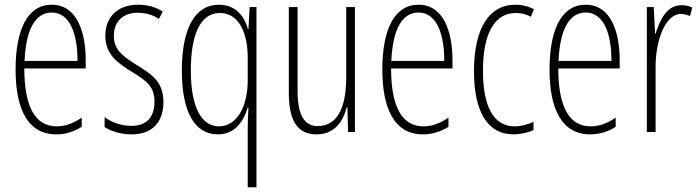

<svg xmlns="http://www.w3.org/2000/svg" viewBox="-20 -559 2960 813"><path d="M199 -539C96 -539 46 -433 46 -264C46 -97 98 10 218 10C260 10 296 -3 326 -22V-61C290 -36 256 -24 220 -24C128 -24 83 -109 83 -269H343V-303C343 -425 305 -539 199 -539ZM199 -506C277 -506 309 -412 308 -301H84C90 -439 132 -506 199 -506Z M672 -127C672 -213 623 -244 557 -285C493 -325 462 -352 462 -407C462 -470 503 -505 564 -505C596 -505 630 -495 653 -479L669 -510C641 -529 604 -539 565 -539C472 -539 426 -481 426 -408C426 -329 476 -293 543 -252C602 -215 634 -193 634 -128C634 -63 601 -26 536 -26C494 -26 452 -41 423 -63V-21C448 -5 487 10 537 10C626 10 672 -43 672 -127Z M1029 -20V234H1066V-529H1037L1032 -435H1030C1014 -495 974 -539 907 -539C805 -539 750 -438 750 -260C750 -83 805 10 903 10C969 10 1008 -36 1029 -103H1032C1030 -72 1029 -37 1029 -20ZM907 -24C837 -24 788 -98 788 -260C788 -414 829 -504 911 -504C985 -504 1029 -432 1029 -312V-220C1029 -104 981 -24 907 -24Z M1483 -529H1446V-233C1446 -90 1401 -25 1325 -25C1270 -25 1240 -70 1240 -174V-529H1203V-165C1203 -49 1239 10 1320 10C1399 10 1433 -47 1448 -104H1451L1454 0H1483Z M1752 -539C1649 -539 1599 -433 1599 -264C1599 -97 1651 10 1771 10C1813 10 1849 -3 1879 -22V-61C1843 -36 1809 -24 1773 -24C1681 -24 1636 -109 1636 -269H1896V-303C1896 -425 1858 -539 1752 -539ZM1752 -506C1830 -506 1862 -412 1861 -301H1637C1643 -439 1685 -506 1752 -506Z M2155 10C2182 10 2215 3 2239 -8V-43C2212 -31 2185 -24 2159 -24C2065 -24 2025 -117 2025 -259C2025 -422 2077 -504 2164 -504C2187 -504 2208 -499 2228 -488L2241 -520C2218 -532 2192 -539 2162 -539C2052 -539 1987 -440 1987 -258C1987 -91 2041 10 2155 10Z M2460 -539C2357 -539 2307 -433 2307 -264C2307 -97 2359 10 2479 10C2521 10 2557 -3 2587 -22V-61C2551 -36 2517 -24 2481 -24C2389 -24 2344 -109 2344 -269H2604V-303C2604 -425 2566 -539 2460 -539ZM2460 -506C2538 -506 2570 -412 2569 -301H2345C2351 -439 2393 -506 2460 -506Z M2865 -537C2802 -537 2773 -471 2756 -416H2754L2748 -529H2719V0H2756V-278C2756 -381 2794 -500 2864 -500C2878 -500 2893 -495 2902 -491L2911 -527C2896 -535 2879 -537 2865 -537Z"/></svg>

Font: Noto Sans Sinhala ExtraCondensed ExtraLight
Style: Regular
Weight: 200
Width: 2
Designer: Jelle Bosma - Monotype Design Team
Foundry: Monotype Imaging Inc.
Version: Version 2.006